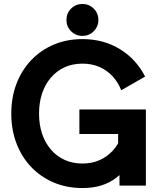

<svg xmlns="http://www.w3.org/2000/svg" viewBox="-20 -931 803 963"><path d="M588.1 -478.3 707.8 -546.9Q664.3 -633.3 582.2 -684.1Q500 -734.9 393.3 -734.9Q315.2 -734.9 249.9 -707.3Q184.6 -679.7 136.7 -629.5Q88.9 -579.3 62.7 -511.1Q36.6 -442.9 36.6 -361.3Q36.6 -279.8 62.7 -211.5Q88.9 -143.3 136.7 -93.1Q184.6 -43 249.9 -15.4Q315.2 12.2 393.3 12.2Q446.8 12.2 488.3 -0.9Q529.8 -13.9 562.1 -38.6Q594.5 -63.2 620.2 -97.9Q646 -132.6 667.7 -175.8L588.1 -244.4Q572 -203.6 543.9 -173.6Q515.9 -143.6 478 -127.2Q440.2 -110.8 393.3 -110.8Q343.8 -110.8 303.7 -129.3Q263.7 -147.7 235 -181.3Q206.3 -214.8 191 -260.6Q175.8 -306.4 175.8 -361.3Q175.8 -416.3 191 -462Q206.3 -507.8 235 -541.4Q263.7 -575 303.7 -593.4Q343.8 -611.8 393.3 -611.8Q440.2 -611.8 478 -595.5Q515.9 -579.1 543.9 -549.2Q572 -519.3 588.1 -478.3ZM378.2 -381.8V-258.8H572.5V-123.5L579.3 -110.8V0H711.7V-381.8ZM313.2 -831.1Q313.2 -797.6 336.5 -774.3Q359.9 -751 393.3 -751Q426.8 -751 450.1 -774.3Q473.4 -797.6 473.4 -831.1Q473.4 -864.5 450.1 -887.8Q426.8 -911.1 393.3 -911.1Q359.9 -911.1 336.5 -887.8Q313.2 -864.5 313.2 -831.1Z"/></svg>

Font: Giphurs
Style: Regular
Weight: 400
Version: Version 2.010